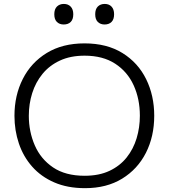

<svg xmlns="http://www.w3.org/2000/svg" viewBox="-20 -946 858 976"><path d="M412.5 10.5Q323 10.5 255.8 -18.8Q188.5 -48 143.5 -99Q98.5 -150 76 -216.5Q53.5 -283 53.5 -357.5Q53.5 -461 95.8 -544.5Q138 -628 217.8 -676.8Q297.5 -725.5 409.5 -725.5Q523.5 -725.5 602.8 -676.2Q682 -627 723 -543.5Q764 -460 764 -357.5Q764 -252.5 721.8 -169.2Q679.5 -86 600.8 -37.8Q522 10.5 412.5 10.5ZM410 -52.5Q483.5 -52.5 536.5 -77.5Q589.5 -102.5 623.8 -145.5Q658 -188.5 674.5 -243.2Q691 -298 691 -357.5Q691 -443 659.5 -512.2Q628 -581.5 565.5 -622.2Q503 -663 410 -663Q338 -663 284.8 -638.2Q231.5 -613.5 196.2 -570.5Q161 -527.5 143.8 -472.8Q126.5 -418 126.5 -357.5Q126.5 -277 156.8 -207.2Q187 -137.5 249.8 -95Q312.5 -52.5 410 -52.5ZM511.5 -821.5Q490.5 -821.5 477.2 -834.5Q464 -847.5 464 -873.5Q464 -899.5 477.2 -912.8Q490.5 -926 512.5 -926Q534.5 -926 547.2 -912.2Q560 -898.5 560 -873.5Q560 -847.5 547 -834.5Q534 -821.5 511.5 -821.5ZM303.5 -821.5Q282.5 -821.5 269.2 -834.5Q256 -847.5 256 -873.5Q256 -899.5 269.5 -912.8Q283 -926 304.5 -926Q326.5 -926 339.5 -912.2Q352.5 -898.5 352.5 -873.5Q352.5 -847.5 339.5 -834.5Q326.5 -821.5 303.5 -821.5Z"/></svg>

Font: Heraclito Light
Style: Regular
Weight: 300
Designer: Kostas Bartsokas (font) & Cristiano Sobral (main changes)
Foundry: Kostas Bartsokas (font) & Cristiano Sobral (main changes)
Version: Version 1.00;July 8, 2020;FontCreator 13.0.0.2655 64-bit